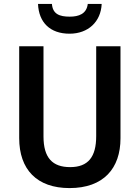

<svg xmlns="http://www.w3.org/2000/svg" viewBox="-20 -950 713 980"><path d="M499 -930H428C422 -879 382 -865 336 -865C284 -865 249 -878 245 -930H174C178 -835 236 -778 335 -778C430 -778 495 -839 499 -930ZM595 -244V-714H471V-255C471 -149 430 -97 338 -97C248 -97 202 -144 202 -254V-714H78V-245C78 -85 168 10 335 10C509 10 595 -91 595 -244Z"/></svg>

Font: Noto Sans Thai SemCond SemBd
Style: Regular
Weight: 600
Width: 4
Designer: Monotype Design Team
Foundry: Monotype Imaging Inc.
Version: Version 2.002